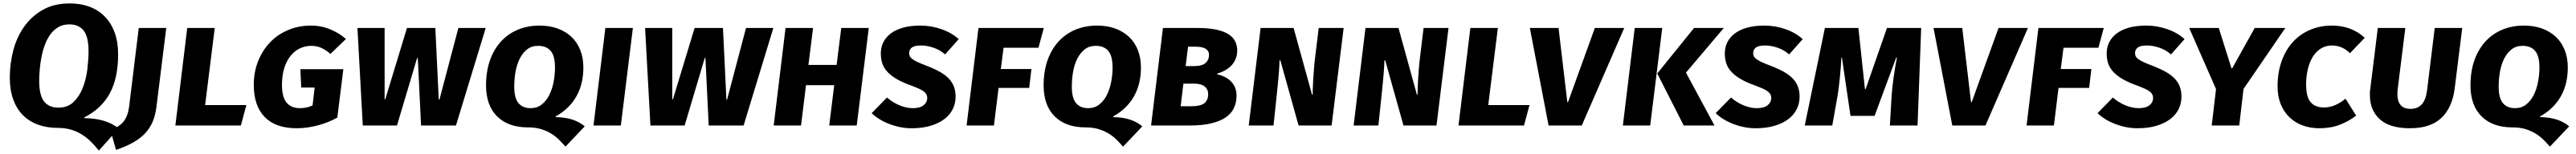

<svg xmlns="http://www.w3.org/2000/svg" viewBox="-20 -731 14985 897"><path d="M667 -415Q667 -276 618.5 -187Q570 -98 470 -47L469 -43Q535 -42 583.5 -27.5Q632 -13 670 17L555 146Q532 117 507 92.5Q482 68 453 50.5Q424 33 390.5 23.5Q357 14 317 14Q253 14 201 -5Q149 -24 112.5 -61Q76 -98 56.5 -153Q37 -208 37 -279Q37 -359 57 -436.5Q77 -514 120 -575Q163 -636 228.5 -673.5Q294 -711 386 -711Q450 -711 501.5 -691.5Q553 -672 590 -634Q627 -596 647 -541Q667 -486 667 -415ZM320 -104Q375 -104 409.5 -138.5Q444 -173 463 -223.5Q482 -274 488.5 -331Q495 -388 495 -433Q495 -517 466.5 -553Q438 -589 383 -589Q346 -589 319 -573Q292 -557 272.5 -530Q253 -503 240.5 -468.5Q228 -434 221 -397.5Q214 -361 211 -325Q208 -289 208 -260Q208 -176 236.5 -140Q265 -104 320 -104Z M622 27Q675 7 699.5 -24Q724 -55 731 -110L787 -568H947L890 -109Q884 -61 868.5 -23.5Q853 14 825.5 44Q798 74 756 98Q714 122 655 142Z M1000 0 1069 -568H1229L1173 -119H1413L1381 0Z M1706 16Q1583 16 1519.5 -49.5Q1456 -115 1456 -237Q1456 -311 1481 -374Q1506 -437 1550 -483.5Q1594 -530 1655.5 -556Q1717 -582 1789 -582Q1849 -582 1902 -559.5Q1955 -537 1992 -504L1902 -417Q1874 -441 1848 -452.5Q1822 -464 1790 -464Q1757 -464 1726 -450Q1695 -436 1671.5 -407.5Q1648 -379 1634 -336.5Q1620 -294 1620 -237Q1620 -165 1647 -133Q1674 -101 1725 -101Q1765 -101 1798 -117L1810 -221H1732L1727 -328H1977L1942 -46Q1890 -17 1828 -0.5Q1766 16 1706 16Z M2632 0H2429L2410 -393H2406L2289 0H2090L2059 -568H2217V-153H2221L2347 -568H2512L2532 -151H2536L2646 -568H2805Z M3373 -338Q3373 -241 3332 -169Q3291 -97 3212 -53L3211 -49Q3269 -48 3310.5 -34Q3352 -20 3381 5L3269 123Q3250 101 3229.5 81Q3209 61 3183 45.5Q3157 30 3125 20.5Q3093 11 3051 11Q2936 11 2871.5 -53Q2807 -117 2807 -234Q2807 -316 2830 -380.5Q2853 -445 2894.5 -490Q2936 -535 2993 -558.5Q3050 -582 3118 -582Q3176 -582 3223 -565Q3270 -548 3303.5 -516.5Q3337 -485 3355 -439.5Q3373 -394 3373 -338ZM3066 -101Q3104 -101 3131 -122.5Q3158 -144 3175 -178Q3192 -212 3200 -254.5Q3208 -297 3208 -338Q3208 -405 3183 -434.5Q3158 -464 3110 -464Q3072 -464 3046 -443.5Q3020 -423 3003 -389.5Q2986 -356 2978.5 -313.5Q2971 -271 2971 -226Q2971 -160 2995.5 -130.5Q3020 -101 3066 -101Z M3432 0 3501 -568H3661L3591 0Z M4305 0H4102L4083 -393H4079L3962 0H3763L3732 -568H3890V-153H3894L4020 -568H4185L4205 -151H4209L4319 -568H4478Z M4803 0 4832 -235H4668L4639 0H4480L4549 -568H4709L4682 -353H4846L4873 -568H5033L4963 0Z M5538 -168Q5538 -130 5522 -96.5Q5506 -63 5473.5 -38Q5441 -13 5393 1.5Q5345 16 5282 16Q5247 16 5213.5 9Q5180 2 5149.5 -10Q5119 -22 5093.5 -38Q5068 -54 5050 -72L5139 -163Q5172 -134 5212 -117.5Q5252 -101 5289 -101Q5331 -101 5352 -118Q5373 -135 5373 -160Q5373 -170 5369.5 -178.5Q5366 -187 5356.5 -195.5Q5347 -204 5329 -212.5Q5311 -221 5282 -232Q5231 -250 5196.5 -270Q5162 -290 5141 -313Q5120 -336 5111.5 -362Q5103 -388 5103 -420Q5103 -455 5117.5 -484.5Q5132 -514 5161 -536Q5190 -558 5233 -570Q5276 -582 5333 -582Q5396 -582 5456 -561Q5516 -540 5556 -503L5477 -414Q5448 -440 5410 -453Q5372 -466 5338 -466Q5299 -466 5283.5 -454Q5268 -442 5268 -422Q5268 -413 5271 -405Q5274 -397 5284.5 -388.5Q5295 -380 5316 -370Q5337 -360 5372 -347Q5418 -329 5450 -310.5Q5482 -292 5501.5 -270Q5521 -248 5529.5 -223Q5538 -198 5538 -168Z M5817 -453 5801 -329H5979L5966 -219H5788L5761 0H5602L5671 -568H6051L6020 -453Z M6616 -338Q6616 -241 6575 -169Q6534 -97 6455 -53L6454 -49Q6512 -48 6553.5 -34Q6595 -20 6624 5L6512 123Q6493 101 6472.5 81Q6452 61 6426 45.5Q6400 30 6368 20.5Q6336 11 6294 11Q6179 11 6114.5 -53Q6050 -117 6050 -234Q6050 -316 6073 -380.5Q6096 -445 6137.5 -490Q6179 -535 6236 -558.5Q6293 -582 6361 -582Q6419 -582 6466 -565Q6513 -548 6546.5 -516.5Q6580 -485 6598 -439.5Q6616 -394 6616 -338ZM6309 -101Q6347 -101 6374 -122.5Q6401 -144 6418 -178Q6435 -212 6443 -254.5Q6451 -297 6451 -338Q6451 -405 6426 -434.5Q6401 -464 6353 -464Q6315 -464 6289 -443.5Q6263 -423 6246 -389.5Q6229 -356 6221.5 -313.5Q6214 -271 6214 -226Q6214 -160 6238.5 -130.5Q6263 -101 6309 -101Z M6906 -112Q6962 -112 6984.5 -129.5Q7007 -147 7007 -183Q7007 -211 6986.5 -227.5Q6966 -244 6922 -244H6863L6847 -112ZM6925 -346Q6971 -346 6991.5 -364Q7012 -382 7012 -412Q7012 -434 6993.5 -446.5Q6975 -459 6933 -459H6890L6876 -346ZM7172 -174Q7172 -134 7157 -102Q7142 -70 7109.5 -47.5Q7077 -25 7025 -12.5Q6973 0 6900 0H6675L6744 -568H6947Q7008 -568 7051.5 -559Q7095 -550 7123 -533Q7151 -516 7163.5 -491.5Q7176 -467 7176 -436Q7176 -390 7147 -355Q7118 -320 7059 -302L7058 -299Q7115 -285 7143.5 -253Q7172 -221 7172 -174Z M7615 -180Q7615 -191 7615.5 -214.5Q7616 -238 7618 -268Q7620 -298 7622.5 -331.5Q7625 -365 7629 -396L7650 -568H7795L7725 0H7533L7427 -379H7422Q7422 -360 7419 -318.5Q7416 -277 7410.5 -224Q7405 -171 7399 -112.5Q7393 -54 7387 0H7243L7312 -568H7504L7611 -180Z M8225 -180Q8225 -191 8225.5 -214.5Q8226 -238 8228 -268Q8230 -298 8232.5 -331.5Q8235 -365 8239 -396L8260 -568H8405L8335 0H8143L8037 -379H8032Q8032 -360 8029 -318.5Q8026 -277 8020.5 -224Q8015 -171 8009 -112.5Q8003 -54 7997 0H7853L7922 -568H8114L8221 -180Z M8463 0 8532 -568H8692L8636 -119H8876L8844 0Z M9096 -136H9100L9256 -568H9427L9180 0H8987L8878 -568H9045Z M9578 0H9419L9488 -568H9648ZM9619 -303 9833 -568H10006L9786 -308L9952 0H9773Z M10447 -168Q10447 -130 10431 -96.5Q10415 -63 10382.5 -38Q10350 -13 10302 1.5Q10254 16 10191 16Q10156 16 10122.5 9Q10089 2 10058.5 -10Q10028 -22 10002.5 -38Q9977 -54 9959 -72L10048 -163Q10081 -134 10121 -117.5Q10161 -101 10198 -101Q10240 -101 10261 -118Q10282 -135 10282 -160Q10282 -170 10278.5 -178.5Q10275 -187 10265.5 -195.5Q10256 -204 10238 -212.5Q10220 -221 10191 -232Q10140 -250 10105.5 -270Q10071 -290 10050 -313Q10029 -336 10020.5 -362Q10012 -388 10012 -420Q10012 -455 10026.5 -484.5Q10041 -514 10070 -536Q10099 -558 10142 -570Q10185 -582 10242 -582Q10305 -582 10365 -561Q10425 -540 10465 -503L10386 -414Q10357 -440 10319 -453Q10281 -466 10247 -466Q10208 -466 10192.5 -454Q10177 -442 10177 -422Q10177 -413 10180 -405Q10183 -397 10193.5 -388.5Q10204 -380 10225 -370Q10246 -360 10281 -347Q10327 -329 10359 -310.5Q10391 -292 10410.5 -270Q10430 -248 10438.5 -223Q10447 -198 10447 -168Z M10690 -396Q10689 -370 10686.5 -339Q10684 -308 10681 -278Q10678 -248 10674.5 -220.5Q10671 -193 10668 -174L10637 0H10477L10594 -568H10789L10827 -212H10831L10955 -568H11154L11133 0H10972L10982 -171Q10985 -219 10993.5 -278.5Q11002 -338 11013 -396H11009L10883 -56H10743L10693 -396Z M11444 -136H11448L11604 -568H11775L11528 0H11335L11226 -568H11393Z M11982 -453 11966 -329H12144L12131 -219H11953L11926 0H11767L11836 -568H12216L12185 -453Z M12668 -168Q12668 -130 12652 -96.5Q12636 -63 12603.5 -38Q12571 -13 12523 1.5Q12475 16 12412 16Q12377 16 12343.5 9Q12310 2 12279.5 -10Q12249 -22 12223.5 -38Q12198 -54 12180 -72L12269 -163Q12302 -134 12342 -117.5Q12382 -101 12419 -101Q12461 -101 12482 -118Q12503 -135 12503 -160Q12503 -170 12499.5 -178.5Q12496 -187 12486.5 -195.5Q12477 -204 12459 -212.5Q12441 -221 12412 -232Q12361 -250 12326.5 -270Q12292 -290 12271 -313Q12250 -336 12241.5 -362Q12233 -388 12233 -420Q12233 -455 12247.5 -484.5Q12262 -514 12291 -536Q12320 -558 12363 -570Q12406 -582 12463 -582Q12526 -582 12586 -561Q12646 -540 12686 -503L12607 -414Q12578 -440 12540 -453Q12502 -466 12468 -466Q12429 -466 12413.5 -454Q12398 -442 12398 -422Q12398 -413 12401 -405Q12404 -397 12414.5 -388.5Q12425 -380 12446 -370Q12467 -360 12502 -347Q12548 -329 12580 -310.5Q12612 -292 12631.5 -270Q12651 -248 12659.5 -223Q12668 -198 12668 -168Z M13029 -213 13004 0H12844L12869 -212L12713 -568H12885L12959 -333H12963L13094 -568H13272Z M13648 -421Q13603 -466 13544 -466Q13507 -466 13479 -448.5Q13451 -431 13432 -400.5Q13413 -370 13403 -328.5Q13393 -287 13393 -238Q13393 -166 13419.5 -135.5Q13446 -105 13496 -105Q13528 -105 13559 -117.5Q13590 -130 13622 -156L13684 -58Q13644 -26 13590.5 -5Q13537 16 13471 16Q13417 16 13372.5 -0.5Q13328 -17 13295.5 -48.5Q13263 -80 13245 -125Q13227 -170 13227 -227Q13227 -310 13251 -376Q13275 -442 13317 -487.5Q13359 -533 13417 -557.5Q13475 -582 13543 -582Q13602 -582 13649.5 -563.5Q13697 -545 13734 -511Z M13997 16Q13879 16 13821.5 -36.5Q13764 -89 13764 -176V-193Q13764 -202 13766 -212L13810 -568H13970L13926 -215Q13925 -206 13924.5 -198.5Q13924 -191 13924 -183Q13924 -97 14001 -97Q14082 -97 14096 -201L14141 -568H14301L14257 -215Q14243 -104 14179.5 -44Q14116 16 13997 16Z M14915 -338Q14915 -241 14874 -169Q14833 -97 14754 -53L14753 -49Q14811 -48 14852.5 -34Q14894 -20 14923 5L14811 123Q14792 101 14771.5 81Q14751 61 14725 45.5Q14699 30 14667 20.5Q14635 11 14593 11Q14478 11 14413.5 -53Q14349 -117 14349 -234Q14349 -316 14372 -380.5Q14395 -445 14436.5 -490Q14478 -535 14535 -558.5Q14592 -582 14660 -582Q14718 -582 14765 -565Q14812 -548 14845.5 -516.5Q14879 -485 14897 -439.5Q14915 -394 14915 -338ZM14608 -101Q14646 -101 14673 -122.5Q14700 -144 14717 -178Q14734 -212 14742 -254.5Q14750 -297 14750 -338Q14750 -405 14725 -434.5Q14700 -464 14652 -464Q14614 -464 14588 -443.5Q14562 -423 14545 -389.5Q14528 -356 14520.5 -313.5Q14513 -271 14513 -226Q14513 -160 14537.5 -130.5Q14562 -101 14608 -101Z"/></svg>

Font: Qjlgwqiwhsfqbnnlvksmvfsycuq
Style: Regular
Weight: 700
Italic angle: -8°
Designer: Carrois Corporate & Edenspiekermann
Foundry: Carrois Corporate GbR & Edenspiekermann AG
Version: Version 2.001